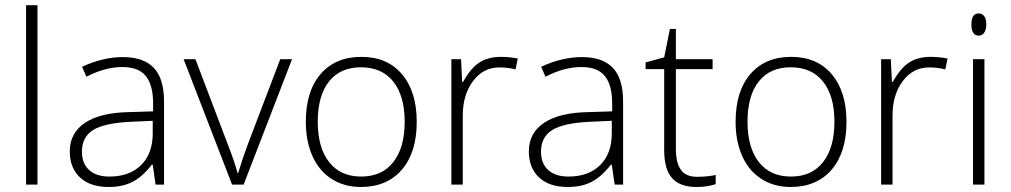

<svg xmlns="http://www.w3.org/2000/svg" viewBox="-20 -726 3974 755"><path d="M127.4 0H82.5V-705.6H127.4Z M591.8 0 580.6 -78.1H576.7Q539.6 -30.3 500.5 -10.5Q461.4 9.3 407.7 9.3Q335 9.3 294.7 -28.1Q254.4 -65.4 254.4 -130.9Q254.4 -203.1 314.5 -243.2Q374.5 -283.2 488.3 -285.2L582 -288.1V-320.8Q582 -391.1 553.5 -426.8Q524.9 -462.4 461.4 -462.4Q393.1 -462.4 319.8 -424.3L302.7 -463.4Q384.3 -501.5 463.4 -501.5Q544.4 -501.5 584.7 -459.2Q625 -417 625 -327.6V0ZM410.2 -31.7Q489.3 -31.7 534.9 -76.9Q580.6 -122.1 580.6 -202.1V-251L494.1 -247.1Q390.6 -242.2 346.4 -214.8Q302.2 -187.5 302.2 -129.4Q302.2 -83 330.6 -57.4Q358.9 -31.7 410.2 -31.7Z M892.6 0 702.1 -493.2H748.5L876 -157.7Q901.4 -93.3 914.1 -45.4H916.5Q935.1 -106.9 954.6 -158.7L1082 -493.2H1128.4L938 0Z M1618.7 -247.1Q1618.7 -126.5 1560.1 -58.6Q1501.5 9.3 1398.9 9.3Q1334 9.3 1284.4 -22.2Q1234.9 -53.7 1208.7 -112.1Q1182.6 -170.4 1182.6 -247.1Q1182.6 -367.7 1241 -435.1Q1299.3 -502.4 1401.4 -502.4Q1502.9 -502.4 1560.8 -434.1Q1618.7 -365.7 1618.7 -247.1ZM1229.5 -247.1Q1229.5 -145.5 1274.2 -88.6Q1318.8 -31.7 1400.4 -31.7Q1481.9 -31.7 1526.6 -88.6Q1571.3 -145.5 1571.3 -247.1Q1571.3 -349.1 1526.4 -405.3Q1481.4 -461.4 1399.4 -461.4Q1317.9 -461.4 1273.7 -405.5Q1229.5 -349.6 1229.5 -247.1Z M1949.2 -502.4Q1980.5 -502.4 2016.1 -496.1L2007.3 -453.1Q1976.6 -460.9 1943.4 -460.9Q1880.4 -460.9 1840.1 -407.2Q1799.8 -353.5 1799.8 -272V0H1754.9V-493.2H1793L1797.4 -403.8H1800.8Q1831.1 -458.5 1865.5 -480.5Q1899.9 -502.4 1949.2 -502.4Z M2397 0 2385.7 -78.1H2381.8Q2344.7 -30.3 2305.7 -10.5Q2266.6 9.3 2212.9 9.3Q2140.1 9.3 2099.9 -28.1Q2059.6 -65.4 2059.6 -130.9Q2059.6 -203.1 2119.6 -243.2Q2179.7 -283.2 2293.5 -285.2L2387.2 -288.1V-320.8Q2387.2 -391.1 2358.6 -426.8Q2330.1 -462.4 2266.6 -462.4Q2198.2 -462.4 2125 -424.3L2107.9 -463.4Q2189.5 -501.5 2268.6 -501.5Q2349.6 -501.5 2389.9 -459.2Q2430.2 -417 2430.2 -327.6V0ZM2215.3 -31.7Q2294.4 -31.7 2340.1 -76.9Q2385.7 -122.1 2385.7 -202.1V-251L2299.3 -247.1Q2195.8 -242.2 2151.6 -214.8Q2107.4 -187.5 2107.4 -129.4Q2107.4 -83 2135.7 -57.4Q2164.1 -31.7 2215.3 -31.7Z M2720.2 -30.8Q2762.7 -30.8 2794.4 -38.1V-2Q2761.7 9.3 2719.2 9.3Q2653.8 9.3 2622.8 -25.6Q2591.8 -60.5 2591.8 -135.7V-454.1H2518.6V-480.5L2591.8 -500.5L2614.3 -612.3H2637.7V-493.2H2782.2V-454.1H2637.7V-142.1Q2637.7 -85.4 2657.5 -58.1Q2677.2 -30.8 2720.2 -30.8Z M3308.6 -247.1Q3308.6 -126.5 3250 -58.6Q3191.4 9.3 3088.9 9.3Q3023.9 9.3 2974.4 -22.2Q2924.8 -53.7 2898.7 -112.1Q2872.6 -170.4 2872.6 -247.1Q2872.6 -367.7 2930.9 -435.1Q2989.3 -502.4 3091.3 -502.4Q3192.9 -502.4 3250.7 -434.1Q3308.6 -365.7 3308.6 -247.1ZM2919.4 -247.1Q2919.4 -145.5 2964.1 -88.6Q3008.8 -31.7 3090.3 -31.7Q3171.9 -31.7 3216.6 -88.6Q3261.2 -145.5 3261.2 -247.1Q3261.2 -349.1 3216.3 -405.3Q3171.4 -461.4 3089.4 -461.4Q3007.8 -461.4 2963.6 -405.5Q2919.4 -349.6 2919.4 -247.1Z M3639.2 -502.4Q3670.4 -502.4 3706.1 -496.1L3697.3 -453.1Q3666.5 -460.9 3633.3 -460.9Q3570.3 -460.9 3530 -407.2Q3489.7 -353.5 3489.7 -272V0H3444.8V-493.2H3482.9L3487.3 -403.8H3490.7Q3521 -458.5 3555.4 -480.5Q3589.8 -502.4 3639.2 -502.4Z M3851.1 0H3806.2V-493.2H3851.1ZM3799.8 -629.9Q3799.8 -673.3 3828.6 -673.3Q3842.3 -673.3 3850.3 -662.1Q3858.4 -650.9 3858.4 -629.9Q3858.4 -609.4 3850.3 -597.7Q3842.3 -585.9 3828.6 -585.9Q3799.8 -585.9 3799.8 -629.9Z"/></svg>

Font: Bpm'online Open Sans Light
Style: Regular
Weight: 300
Foundry: Ascender Corporation
Version: Version 1.10